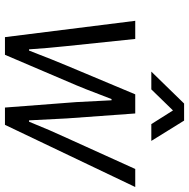

<svg xmlns="http://www.w3.org/2000/svg" viewBox="-14 -749 763 775"><g transform="rotate(90 367.5 -361.5)"><path d="M269 -590.8 397.9 -723.1H466.8L548.8 -590.8H481L425.8 -678.2L340.8 -590.8ZM129.9 0 64 -525.9H137.2L166 -250Q174.3 -172.4 179.2 -97.2H184.1Q225.1 -203.1 245.1 -250L360.8 -525.9H438L458 -250Q460 -220.7 465.8 -97.2H471.2Q506.8 -185.1 537.1 -250L662.1 -525.9H734.9L483.9 0H414.1L392.1 -288.1Q385.3 -412.1 384.8 -430.2H379.9Q374.5 -416.5 362.5 -385.3Q350.6 -354 340.8 -328.9Q331.1 -303.7 324.2 -288.1L201.2 0Z"/></g></svg>

Font: Archivo Light
Style: Italic
Weight: 300
Italic angle: -10°
Designer: Hector Gatti
Foundry: Omnibus-Type
Version: Version 2.001